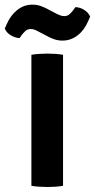

<svg xmlns="http://www.w3.org/2000/svg" viewBox="-51 -778 398 804"><path d="M80.5 -548.5Q96 -551.5 115.8 -552.5Q135.5 -553.5 148 -553.5Q161.5 -553.5 179.2 -552.5Q197 -551.5 213 -548.5V0Q197 3 179.2 4Q161.5 5 148 5Q135.5 5 115.8 4Q96 3 80.5 0ZM109 -646.5Q104.5 -649 96 -652.8Q87.5 -656.5 78 -656.5Q63.5 -656.5 54.2 -647.2Q45 -638 40.5 -632L31 -618.5Q13 -619 -5.5 -630Q-24 -641 -31 -658.5L-22.5 -677.5Q-7 -713.5 21 -736Q49 -758.5 84.5 -758.5Q104 -758.5 119.8 -752.8Q135.5 -747 145.5 -741.5L186.5 -720Q191 -718 199.8 -714.2Q208.5 -710.5 218 -710.5Q232 -710.5 241 -719.2Q250 -728 255 -734.5L264.5 -748Q283 -748 301.2 -736.8Q319.5 -725.5 326.5 -708L318 -689Q302 -651.5 273.8 -629.8Q245.5 -608 210.5 -608Q192.5 -608 177.2 -613.2Q162 -618.5 150 -625Z"/></svg>

Font: Signika SC SemiBold
Style: Regular
Weight: 600
Designer: Anna Giedryś
Foundry: Anna Giedryś
Version: Version 2.000; ttfautohint (v1.8.3) -l 8 -r 50 -G 200 -x 9 -